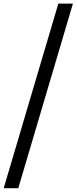

<svg xmlns="http://www.w3.org/2000/svg" viewBox="-82 -760 415 1040"><path d="M-62 259.5 234 -740.5H313L17 259.5Z"/></svg>

Font: Newsreader 16pt 16pt ExtraBold
Style: Italic
Weight: 800
Italic angle: -17°
Version: Version 1.003